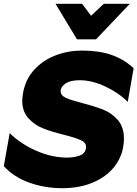

<svg xmlns="http://www.w3.org/2000/svg" viewBox="-31 -978 723 1010"><path d="M322 -149Q241 -149 158.5 -185.5Q76 -222 20 -278L-11 -104Q42 -46 123.5 -17Q205 12 297 12Q415 12 499.5 -39Q584 -90 612 -181Q621 -219 621 -249Q621 -310 588.5 -347Q556 -384 511.5 -401.5Q467 -419 401 -436Q342 -451 315 -463.5Q288 -476 288 -499Q288 -521 313.5 -538.5Q339 -556 388 -556Q453 -556 523 -523Q593 -490 641 -442L672 -619Q622 -666 556 -689Q490 -712 401 -712Q328 -712 262 -687Q196 -662 149.5 -611.5Q103 -561 90 -488Q86 -460 86 -449Q86 -392 118 -356.5Q150 -321 193.5 -303.5Q237 -286 305 -269Q369 -253 397.5 -239Q426 -225 421 -197Q416 -169 386.5 -159Q357 -149 322 -149ZM515 -958 448 -895 401 -958H261L374 -771H474L652 -958Z"/></svg>

Font: Geom Black
Style: Bold Italic
Weight: 900
Italic angle: -10°
Version: Version 1.102